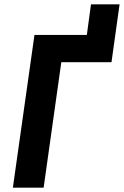

<svg xmlns="http://www.w3.org/2000/svg" viewBox="-20 -860 568 880"><path d="M39 0 138 -700H378L397 -840H528L491 -575H261L180 0Z"/></svg>

Font: Finlandica SemiBold
Style: Italic
Weight: 600
Italic angle: -8°
Designer: Niklas Ekholm, Juho Hiilivirta, Jaakko Suomalainen
Foundry: Helsinki Type Studio
Version: Version 1.063